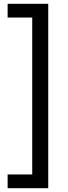

<svg xmlns="http://www.w3.org/2000/svg" viewBox="-20 -794 358 1007"><path d="M233 -774V193H20V121H149V-702H20V-774Z"/></svg>

Font: Telex
Style: Regular
Weight: 400
Designer: Andres Torresi
Foundry: Andres Torresi
Version: Version 1.100